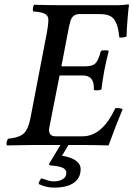

<svg xmlns="http://www.w3.org/2000/svg" viewBox="-20 -669 615 886"><path d="M206.1 87.9 258.8 0H139.2Q96.2 0 12.2 2Q8.8 -3.9 10.5 -12.7Q12.2 -21.5 17.1 -28.8Q68.4 -33.7 89.4 -53Q110.4 -72.3 120.1 -122.1L196.8 -521Q203.1 -554.7 203.1 -578.1Q203.1 -596.7 187 -605.2Q170.9 -613.8 132.8 -616.2Q130.4 -624 132.3 -634Q134.3 -644 137.2 -647Q203.6 -645 259.8 -645H523.9Q547.9 -645 570.8 -648.9Q575.2 -648.9 575.2 -645Q573.2 -637.2 568.8 -583.7Q564.5 -530.3 564 -501Q551.8 -494.1 530.8 -496.1Q527.3 -525.4 523.2 -542.5Q519 -559.6 509.5 -575.2Q500 -590.8 483.2 -597.4Q466.3 -604 439.9 -604H346.2Q311.5 -604 303.2 -564.9L298.8 -547.9L263.2 -362.8H371.1Q406.2 -362.8 420.2 -376.5Q434.1 -390.1 445.8 -434.1Q451.7 -437 463.9 -437Q477.5 -437 481.9 -434.1Q458 -343.3 448.2 -256.8Q439.9 -252 425.8 -252Q420.9 -252 413.1 -253.9V-264.2Q413.1 -320.8 361.8 -320.8H254.9L206.1 -73.2Q206.1 -56.2 213.1 -48.1Q220.2 -40 236.8 -40H360.8Q452.1 -40 512.2 -169.9Q534.2 -171.9 545.9 -165Q519 -102.1 481 2Q479 2 457 1.5Q435.1 1 405.5 0.5Q376 0 356 0H295.9L266.1 49.8Q306.6 55.7 329.3 71.8Q352.1 87.9 352.1 111.8Q352.1 152.3 320.6 174.6Q289.1 196.8 229 196.8Q193.4 196.8 158.2 180.2Q161.6 161.6 171.9 153.8Q206.1 166.5 219.7 167.5Q223.6 168 228 168Q252.4 168 269.3 158Q286.1 147.9 286.1 128.9Q286.1 112.3 267.8 104.5Q249.5 96.7 210 94.2Z"/></svg>

Font: Common Serif Medium
Style: Italic
Weight: 500
Italic angle: -12°
Designer: Philipp H. Poll, Khaled Hosny
Foundry: Stefan Peev, Context Ltd.
Version: Version 1.026